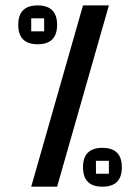

<svg xmlns="http://www.w3.org/2000/svg" viewBox="-20 -704 528 724"><path d="M293 -683.6H390.6L195.3 0H97.7ZM195.3 -610.4Q195.3 -537.1 122.1 -537.1Q48.8 -537.1 48.8 -610.4Q48.8 -683.6 122.1 -683.6Q195.3 -683.6 195.3 -610.4ZM146.5 -634.8H97.7V-585.9H146.5ZM390.6 -97.7H341.8V-48.8H390.6ZM439.5 -73.2Q439.5 0 366.2 0Q293 0 293 -73.2Q293 -146.5 366.2 -146.5Q439.5 -146.5 439.5 -73.2Z"/></svg>

Font: BabelStone Runic Dotted
Style: Regular
Weight: 400
Designer: Andrew West
Foundry: BabelStone
Version: Version 3.003 March 14, 2022